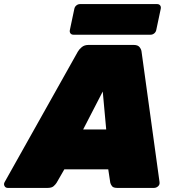

<svg xmlns="http://www.w3.org/2000/svg" viewBox="-78 -920 859 940"><path d="M-40 0Q-51 0 -56 -9.5Q-61 -19 -55 -29L303 -667Q309 -678 322 -689Q335 -700 355 -700H577Q597 -700 605.5 -689Q614 -678 615 -667L703 -29Q705 -16 696 -8Q687 0 676 0H496Q477 0 470.5 -8.5Q464 -17 462 -25L452 -91H237L199 -25Q194 -17 184.5 -8.5Q175 0 155 0ZM329 -286H442L425 -472ZM282 -750Q272 -750 267 -756.5Q262 -763 264 -773L286 -877Q288 -887 296 -893.5Q304 -900 314 -900H691Q701 -900 706 -893.5Q711 -887 709 -877L687 -773Q685 -763 677 -756.5Q669 -750 659 -750Z"/></svg>

Font: Rubik Black
Style: Italic
Weight: 900
Italic angle: -12°
Designer: Hubert and Fischer
Foundry: Hubert and Fischer
Version: Version 2.300;gftools[0.9.30]